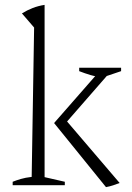

<svg xmlns="http://www.w3.org/2000/svg" viewBox="-20 -760 540 788"><path d="M32 0V-14Q47 -20 65.5 -25.5Q84 -31 110 -34L120 -647L70 -705Q91 -718 114 -727Q137 -736 163 -740V-33L246 -14V0ZM415 8 202 -255 392 -472H432V-464L241 -245L242 -277L471 -9Q458 -4 444.5 0.5Q431 5 415 8ZM403 -443Q375 -445 351.5 -452Q328 -459 305 -468V-482H477V-468Z"/></svg>

Font: Piazzolla Thin Thin
Style: Regular
Weight: 250
Version: Version 2.005